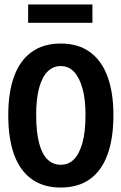

<svg xmlns="http://www.w3.org/2000/svg" viewBox="-20 -828 540 860"><path d="M252 12Q174 12 121.5 -26Q69 -64 43 -136Q17 -208 17 -312Q17 -414 43 -485.5Q69 -557 121.5 -595Q174 -633 252 -633Q330 -633 382.5 -595Q435 -557 461.5 -485.5Q488 -414 488 -312Q488 -208 461.5 -135.5Q435 -63 382.5 -25.5Q330 12 252 12ZM252 -90Q287 -90 311 -114Q335 -138 349 -187.5Q363 -237 363 -314Q363 -385 349 -433.5Q335 -482 311 -507Q287 -532 252 -532Q217 -532 192.5 -507Q168 -482 155 -433.5Q142 -385 142 -314Q142 -237 155 -187.5Q168 -138 192.5 -114Q217 -90 252 -90ZM106 -726V-808H394V-726Z"/></svg>

Font: Inconsolata ExtraBold
Style: Regular
Weight: 800
Designer: Raph Levien, Cyreal, Brenton Simpson
Foundry: Raph Levien, Cyreal, Google
Version: Version 3.001